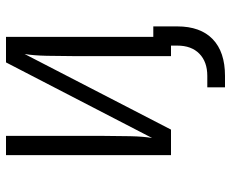

<svg xmlns="http://www.w3.org/2000/svg" viewBox="-85 -505 770 640"><g transform="rotate(-90 300.0 -185.0)"><path d="M103 0V-550H167V-222Q167 -181 166 -136Q165 -91 160 -63L412 -550H497V-59H532V21Q532 98 489.5 139Q447 180 367 180H329V121H367Q414 121 441 94.5Q468 68 468 21V0H433V-329Q433 -369 434 -414Q435 -459 440 -488L188 0Z"/></g></svg>

Font: JetBrains Mono NL ExtraLight
Style: Regular
Weight: 200
Designer: Philipp Nurullin, Konstantin Bulenkov
Foundry: JetBrains
Version: Version 2.304; ttfautohint (v1.8.4.7-5d5b)